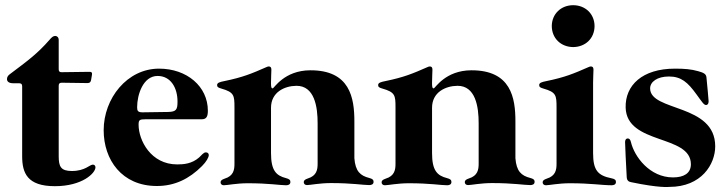

<svg xmlns="http://www.w3.org/2000/svg" viewBox="-20 -712 2827 746"><path d="M193.2 11.4C300.4 11.4 350.9 -39.8 350.9 -61.8C350.9 -68.2 346.6 -72.4 340.9 -72.4C328.1 -72.4 311.1 -47.6 259.2 -47.6C215.9 -47.6 208.1 -65.3 208.1 -105.1V-379.3C208.5 -387.4 211.3 -390.3 219.5 -390.6L320.3 -389.2C328.5 -389.6 332 -392.4 333.8 -400.6L337.4 -421.9C338.4 -430 336.3 -432.9 328.1 -432.9L219.5 -431.5C211.3 -431.5 208.5 -434.3 208.1 -442.5V-556.8C208.1 -566.8 201.7 -572.4 194.6 -572.4C186.8 -572.4 180.4 -566.8 172.6 -557.5C124.3 -502.1 84.5 -473.7 18.5 -424C11.4 -419 7.1 -412.6 7.1 -404.8C7.1 -394.9 14.9 -388.5 32 -388.5H54.7C62.9 -388.1 65.7 -385.3 66.1 -377.1V-105.1C66.1 -39.8 85.9 11.4 193.2 11.4Z M589.5 10.7C659.1 10.7 715.2 -17 764.9 -66.8C782 -83.8 791.2 -100.9 791.2 -109.4C791.2 -115.1 787.6 -120 779.8 -120C770.6 -120 763.5 -109 753.6 -100.1C725.1 -75.3 693.2 -73.2 668.3 -73.2C566.1 -73.2 518.5 -166.9 518.5 -227.3C518.5 -245.7 521.7 -248.6 546.2 -248.6H764.2C783.4 -248.6 787.6 -261.4 787.6 -282C787.6 -375.7 706.7 -445.3 598 -445.3C473.7 -445.3 382.8 -329.5 382.8 -206C382.8 -91.6 453.1 10.7 589.5 10.7ZM512.8 -295.5C512.8 -344.5 536.2 -416.9 592.3 -416.9C643.5 -416.9 669.7 -370.7 669.7 -317.5C669.7 -286.9 665.5 -277.7 633.5 -277C598.7 -276.3 567.8 -275.9 536.2 -275.6C515.3 -274.9 512.8 -281.6 512.8 -295.5Z M849.8 7.8C862.6 7.8 898.8 0 942.8 0C1025.6 0 1067.1 7.8 1091.3 7.8C1098.4 7.8 1108.3 6 1108.3 -5C1108.3 -12.8 1103.7 -16.7 1091.3 -19.9C1052.6 -29.8 1033 -49.7 1033 -117.2V-293.3C1033 -353.7 1085.2 -378.2 1131.7 -378.6C1201.7 -378.9 1214.5 -297.9 1214.1 -231.5V-76C1214.1 -53.6 1210.9 -29.1 1175.8 -18.5C1164.1 -14.6 1160.2 -10.3 1160.2 -4.3C1160.2 2.8 1165.5 7.1 1172.9 7.1C1185.7 7.1 1221.9 -0.7 1266 -0.7C1348.7 -0.7 1390.3 7.1 1414.4 7.1C1421.5 7.1 1431.5 5.3 1431.5 -5.7C1431.5 -13.5 1426.8 -17.4 1414.4 -20.6C1380 -29.5 1360.8 -46.2 1356.9 -97.3V-238.6C1357.2 -332.7 1339.5 -439.3 1185.7 -438.9C1083.8 -438.6 1045.1 -368.6 1039.4 -368.6C1034.8 -368.6 1033.4 -372.2 1033 -384.9C1033 -387.1 1033 -388.8 1033 -391.3V-406.2V-391.3C1033 -409.1 1034.4 -433.2 1034.4 -441.1C1034.4 -449.9 1031.2 -453.8 1024.5 -453.8C1021 -453.8 1019.5 -453.1 1014.6 -451C957.7 -426.1 924.4 -411.9 851.9 -397C834.2 -393.5 823.5 -390.6 823.5 -381.4C823.5 -373.6 828.8 -371.1 839.8 -367.9C889.6 -353.7 891 -341.6 891 -294.7V-75.3C891 -52.9 887.8 -28.4 852.6 -17.8C840.9 -13.8 837 -9.6 837 -3.6C837 3.6 842.3 7.8 849.8 7.8Z M1475.5 7.8C1488.3 7.8 1524.5 0 1568.5 0C1651.3 0 1692.8 7.8 1717 7.8C1724.1 7.8 1734 6 1734 -5C1734 -12.8 1729.4 -16.7 1717 -19.9C1678.3 -29.8 1658.7 -49.7 1658.7 -117.2V-293.3C1658.7 -353.7 1710.9 -378.2 1757.5 -378.6C1827.4 -378.9 1840.2 -297.9 1839.8 -231.5V-76C1839.8 -53.6 1836.6 -29.1 1801.5 -18.5C1789.8 -14.6 1785.9 -10.3 1785.9 -4.3C1785.9 2.8 1791.2 7.1 1798.7 7.1C1811.4 7.1 1847.7 -0.7 1891.7 -0.7C1974.4 -0.7 2016 7.1 2040.1 7.1C2047.2 7.1 2057.2 5.3 2057.2 -5.7C2057.2 -13.5 2052.6 -17.4 2040.1 -20.6C2005.7 -29.5 1986.5 -46.2 1982.6 -97.3V-238.6C1983 -332.7 1965.2 -439.3 1811.4 -438.9C1709.5 -438.6 1670.8 -368.6 1665.1 -368.6C1660.5 -368.6 1659.1 -372.2 1658.7 -384.9C1658.7 -387.1 1658.7 -388.8 1658.7 -391.3V-406.2V-391.3C1658.7 -409.1 1660.2 -433.2 1660.2 -441.1C1660.2 -449.9 1657 -453.8 1650.2 -453.8C1646.7 -453.8 1645.2 -453.1 1640.3 -451C1583.5 -426.1 1550.1 -411.9 1477.6 -397C1459.9 -393.5 1449.2 -390.6 1449.2 -381.4C1449.2 -373.6 1454.5 -371.1 1465.6 -367.9C1515.3 -353.7 1516.7 -341.6 1516.7 -294.7V-75.3C1516.7 -52.9 1513.5 -28.4 1478.3 -17.8C1466.6 -13.8 1462.7 -9.6 1462.7 -3.6C1462.7 3.6 1468 7.8 1475.5 7.8Z M2101.2 7.8C2114 7.8 2150.2 0 2194.2 0C2277 0 2317.8 7.8 2356.2 7.8C2363.3 7.8 2373.2 6 2373.2 -5C2373.2 -12.8 2368.6 -16.7 2356.2 -19.2C2303.3 -29.8 2284.4 -49.7 2284.4 -117.2V-391.3C2284.4 -409.1 2285.9 -433.2 2285.9 -441.1C2285.9 -449.9 2282.7 -453.8 2275.9 -453.8C2272.4 -453.8 2271 -453.1 2266 -451C2209.2 -426.1 2175.8 -411.9 2103.3 -397C2085.6 -393.5 2074.9 -390.6 2074.9 -381.4C2074.9 -373.6 2080.3 -371.1 2091.3 -367.9C2141 -353.7 2142.4 -341.6 2142.4 -294.7V-75.3C2142.4 -52.9 2139.2 -28.4 2104 -17.8C2092.3 -13.8 2088.4 -9.6 2088.4 -3.6C2088.4 3.6 2093.8 7.8 2101.2 7.8ZM2123.9 -610.8C2124.3 -562.1 2160.2 -529.5 2207 -529.1C2253.9 -529.5 2289.8 -562.1 2290.1 -610.8C2289.8 -658.4 2253.9 -691.8 2207 -691.8C2160.2 -691.8 2124.3 -658.4 2123.9 -610.8Z M2692.8 -435.4C2665.1 -443.2 2640.3 -445.3 2602.6 -445.3C2474.8 -445.3 2408.7 -380 2410.9 -294C2414.8 -148.4 2664.4 -190.3 2664.4 -73.9C2664.4 -38.4 2636.7 -22.7 2594.8 -22.7C2504.6 -22.7 2445 -103 2431.5 -159.8C2429.3 -169 2425.8 -174 2419.4 -174C2411.6 -174 2408.7 -167.6 2408.7 -159.8C2408.7 -148.4 2412.3 -72.4 2415.1 -23.4C2415.8 -9.9 2423.7 -5.7 2431.5 -4.3C2543.7 19.2 2577.8 14.2 2580.6 14.2C2705.6 14.2 2758.9 -73.9 2758.9 -143.5C2758.9 -310.4 2506 -277.7 2506 -368.6C2506 -394.2 2533.7 -414.8 2579.2 -414.8C2626.8 -414.8 2652.3 -392 2685.7 -345.9C2708.5 -314.6 2714.8 -304 2723.4 -304C2727.6 -304 2733.3 -307.2 2733.3 -318.2C2733.3 -325.3 2727.6 -381.4 2724.8 -411.9C2723.4 -425.4 2712.7 -429.7 2692.8 -435.4Z"/></svg>

Font: Margiela Serif
Style: Bold
Weight: 700
Designer: Andreas Faust, Stefan Endress
Version: Version 1.002;FEAKit 1.0